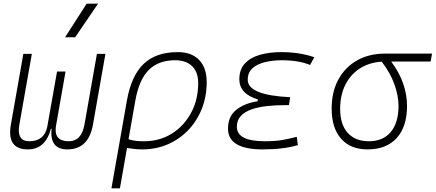

<svg xmlns="http://www.w3.org/2000/svg" viewBox="-20 -815 2405 1060"><path d="M351.6 9.8Q253.4 9.8 264.6 -104.5H261.2Q231 9.8 133.8 9.8Q16.1 9.8 40 -127L108.9 -517.6H155.8L86.9 -127Q70.8 -35.2 141.6 -35.2Q222.2 -35.2 240.2 -111.3L294.9 -419.9H341.8L288.6 -117.2Q276.9 -35.2 359.4 -35.2Q430.2 -35.2 446.3 -127L515.1 -517.6H562L493.2 -127Q469.2 9.8 351.6 9.8ZM339.4 -609.4 458.5 -794.9H521.5L395 -609.4Z M961.9 -527.3Q1037.6 -527.3 1079.3 -484.1Q1121.1 -440.9 1121.1 -361.3Q1121.1 -282.2 1094.2 -214.6Q1067.4 -147 1019.3 -96.7Q971.2 -46.4 906.5 -18.3Q841.8 9.8 765.6 9.8Q744.1 9.8 723.4 7.6Q702.6 5.4 681.2 2L642.1 224.6H595.2L680.7 -260.3Q705.1 -397.5 773.2 -462.4Q841.3 -527.3 961.9 -527.3ZM689.5 -46.4Q717.8 -35.2 776.4 -35.2Q861.3 -35.2 928.7 -77.4Q996.1 -119.6 1035.2 -192.4Q1074.2 -265.1 1074.2 -356.4Q1074.2 -416.5 1041 -449.5Q1007.8 -482.4 947.3 -482.4Q854.5 -482.4 800.8 -428.2Q747.1 -374 727.1 -259.3Z M1430.2 9.8Q1238.8 9.8 1238.8 -105Q1238.8 -171.9 1283.9 -208.3Q1329.1 -244.6 1401.9 -255.9L1403.8 -266.1Q1301.3 -296.9 1301.3 -377Q1301.3 -431.6 1332 -464.6Q1362.8 -497.6 1415.3 -512.5Q1467.8 -527.3 1532.7 -527.3Q1633.8 -527.3 1715.3 -499L1691.9 -456.5Q1627.9 -482.4 1535.6 -482.4Q1485.8 -482.4 1442.9 -471.9Q1399.9 -461.4 1373.8 -438Q1347.7 -414.6 1347.7 -374.5Q1347.7 -289.6 1582 -278.3L1575.2 -234.4H1547.4Q1499 -234.4 1452.6 -229.2Q1406.2 -224.1 1368.9 -211.2Q1331.5 -198.2 1309.6 -174.8Q1287.6 -151.4 1287.6 -115.2Q1287.6 -35.2 1441.9 -35.2Q1502.4 -35.2 1543.9 -43Q1585.4 -50.8 1618.2 -59.6L1624.5 -13.7Q1544.4 9.8 1430.2 9.8Z M2009.3 9.8Q1915 9.8 1863 -49.3Q1811 -108.4 1811 -215.8Q1811 -307.1 1847.7 -375.2Q1884.3 -443.4 1950.7 -481.2Q2017.1 -519 2106 -519H2365.2L2357.4 -475.1H2139.6Q2184.1 -416 2205.6 -354Q2227.1 -292 2227.1 -230.5Q2227.1 -115.7 2170.2 -53Q2113.3 9.8 2009.3 9.8ZM2087.4 -474.6Q2018.1 -470.2 1966.3 -436.8Q1914.6 -403.3 1886.2 -346.2Q1857.9 -289.1 1857.9 -213.9Q1857.9 -128.4 1899.4 -81.8Q1940.9 -35.2 2016.6 -35.2Q2094.7 -35.2 2137.5 -86.4Q2180.2 -137.7 2180.2 -230.5Q2180.2 -285.6 2157.7 -348.9Q2135.3 -412.1 2087.4 -474.6Z"/></svg>

Font: Cascadia Code ExtraLight
Style: Italic
Weight: 200
Italic angle: -10°
Monospace: yes
Designer: Aaron Bell
Foundry: Saja Typeworks
Version: Version 2404.023; ttfautohint (v1.8.4)